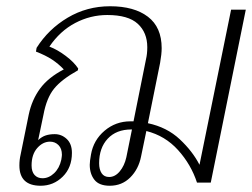

<svg xmlns="http://www.w3.org/2000/svg" viewBox="-20 -584 806 614"><path d="M766 -553 654 0H610Q591 -58 549.5 -104Q508 -150 448 -165L431 -83Q423 -43 396.5 -16.5Q370 10 331 10Q297 10 282 -9Q267 -28 267 -57Q267 -68 271 -90Q279 -136 314.5 -166Q350 -196 397 -196H407L447 -395Q451 -412 451 -433Q451 -480 420.5 -508Q390 -536 323 -536Q269 -536 220.5 -510.5Q172 -485 138 -435Q164 -425 190.5 -405Q217 -385 230 -365L229 -359Q177 -330 153 -300.5Q129 -271 119 -217L102 -136Q114 -147 126.5 -151Q139 -155 155 -155Q177 -155 193.5 -139.5Q210 -124 210 -95Q210 -48 180.5 -19Q151 10 110 10Q42 10 42 -55Q42 -73 46 -90L72 -218Q82 -265 108 -300.5Q134 -336 184 -362Q167 -380 146.5 -393.5Q126 -407 95 -419L97 -431Q135 -491 196.5 -527.5Q258 -564 332 -564Q409 -564 453 -530.5Q497 -497 497 -430Q497 -411 492 -383L453 -190Q514 -177 555 -138.5Q596 -100 618 -57L719 -553ZM402 -170H400Q352 -170 324.5 -140.5Q297 -111 297 -62Q297 -42 305 -30Q313 -18 329 -18Q348 -18 363 -36Q378 -54 384 -81ZM81 -55Q81 -35 90.5 -24.5Q100 -14 116 -14Q136 -14 153 -30Q170 -46 176 -73Q178 -85 178 -89Q178 -109 167 -120Q156 -131 140 -131Q117 -131 99 -110.5Q81 -90 81 -55Z"/></svg>

Font: Trirong ExtraLight
Style: Italic
Weight: 275
Italic angle: -12°
Designer: Katatrad Team
Foundry: CadsonDemak
Version: Version 1.003